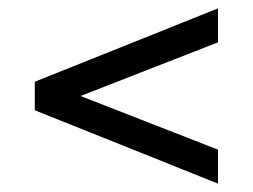

<svg xmlns="http://www.w3.org/2000/svg" viewBox="-20 -579 604 458"><path d="M500 -559V-478L126 -332V-368L500 -222V-141L63 -316V-384Z"/></svg>

Font: Pathway Extreme 72pt SemiBold
Style: Regular
Weight: 600
Designer: Eduardo Rodriguez Tunni
Foundry: Eduardo Rodriguez Tunni
Version: Version 1.001;gftools[0.9.26]